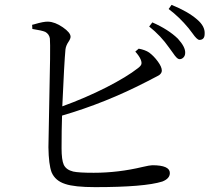

<svg xmlns="http://www.w3.org/2000/svg" viewBox="-20 -784 879 789"><path d="M371 -15Q286 -15 248 -28Q207 -41 192 -76Q180 -108 179 -179Q179 -211 182 -341Q188 -597 185 -626Q182 -644 166 -653Q152 -659 113 -665L112 -682Q115 -683 120 -684Q160 -696 178 -695Q206 -694 238 -672Q270 -650 270 -633Q270 -625 262 -613Q251 -597 249 -581Q244 -529 236 -347Q330 -381 417 -425Q501 -468 547 -504Q559 -513 561 -520.5Q563 -528 558 -540Q552 -554 536 -572L550 -584Q577 -579 593 -568Q612 -554 628.5 -531.5Q645 -509 645 -494Q645 -484 635 -476Q629 -472 609 -462Q594 -454 586 -450Q414 -361 235 -309Q233 -251 233 -175Q233 -127 242 -107Q252 -86 281 -79Q304 -74 365 -74Q466 -74 566 -98Q596 -105 606 -105Q678 -105 678 -73Q678 -50 647 -38Q574 -15 371 -15ZM716 -541Q707 -542 691 -566Q681 -580 675 -588Q641 -637 593 -675L606 -692Q672 -663 711 -625Q742 -591 741 -567Q741 -555 733.5 -547.5Q726 -540 716 -541ZM799 -620Q789 -621 771 -647Q761 -660 755 -668Q717 -714 673 -747L685 -764Q752 -737 790 -704Q823 -676 821 -645Q821 -620 799 -620Z"/></svg>

Font: GenRyuMin TW R
Style: Regular
Weight: 400
Version: Version 1.501;PS 1;hotconv 16.6.51;makeotf.lib2.5.65220